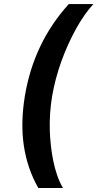

<svg xmlns="http://www.w3.org/2000/svg" viewBox="-20 -768 478 942"><path d="M101.9 -296.5Q145.6 -558.9 317.5 -747.9H438.2Q416.5 -724.8 394.9 -693.9Q373.2 -663 353.2 -626.8Q333.1 -590.6 314.8 -550.2Q296.5 -509.9 281.2 -467.5Q266 -425.1 254.4 -381.7Q242.9 -338.4 235.8 -296.5Q228.7 -253.6 225.9 -211.8Q223 -170.1 224.4 -126.1Q225.5 -93 229.4 -55.9Q233.3 -18.8 240.8 18.5Q248.2 55.8 260.1 90.7Q272 125.7 289.1 154.5H168Q114 59.7 97.1 -52Q80.3 -163.7 101.9 -296.5Z"/></svg>

Font: Inter P Semi Bold
Style: Italic
Weight: 600
Italic angle: 9.39999°
Designer: Rasmus Andersson
Foundry: rsms
Version: Version 3.018;git-588b23468